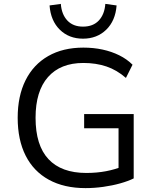

<svg xmlns="http://www.w3.org/2000/svg" viewBox="-20 -959 800 988"><path d="M420 9Q310 9 231.5 -34Q153 -77 112 -158Q71 -239 71 -353Q71 -465 111.5 -546Q152 -627 228 -670.5Q304 -714 409 -714Q461 -714 507.5 -704Q554 -694 593.5 -674.5Q633 -655 662 -626L628 -558Q581 -599 527.5 -617Q474 -635 409 -635Q291 -635 227 -562.5Q163 -490 163 -353Q163 -211 229.5 -140Q296 -69 424 -69Q478 -69 525.5 -78Q573 -87 614 -104L590 -53V-299H413V-372H668V-41Q640 -27 599 -15.5Q558 -4 511.5 2.5Q465 9 420 9ZM407 -760Q335 -760 288 -806Q241 -852 235 -931L293 -939Q297 -885 326.5 -853.5Q356 -822 407 -822Q459 -822 488.5 -853.5Q518 -885 522 -939L580 -931Q574 -852 526.5 -806Q479 -760 407 -760Z"/></svg>

Font: Nunito Sans 9pt
Style: Regular
Weight: 400
Version: Version 3.101;gftools[0.9.27]